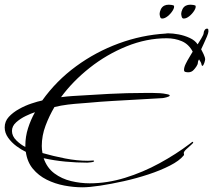

<svg xmlns="http://www.w3.org/2000/svg" viewBox="-63 -759 908 818"><path d="M288 39Q251 39 211 31.5Q171 24 136 6.5Q101 -11 77 -40Q53 -69 47 -112Q28 -121 7 -136.5Q-14 -152 -28.5 -172.5Q-43 -193 -43 -216Q-43 -242 -25.5 -261Q-8 -280 18 -294.5Q44 -309 71 -318Q98 -327 117 -331Q177 -415 261 -476.5Q345 -538 443 -574Q541 -610 643 -616Q647 -617 654 -617Q673 -617 697.5 -612.5Q722 -608 745 -597.5Q768 -587 779 -570Q784 -578 794.5 -595Q805 -612 805 -620Q805 -625 809 -631Q813 -637 819 -637Q824 -637 824.5 -632.5Q825 -628 825 -625Q825 -619 818.5 -603Q812 -587 804.5 -571.5Q797 -556 794 -549Q798 -542 804.5 -528Q811 -514 811 -506Q811 -502 807.5 -491Q804 -480 799 -478Q798 -478 796 -482Q795 -489 792 -494.5Q789 -500 785 -506Q780 -499 780 -492Q780 -485 773.5 -475.5Q767 -466 762 -461Q753 -451 739 -451Q733 -451 727 -452.5Q721 -454 721 -461Q721 -472 728 -486.5Q735 -501 744 -515.5Q753 -530 758 -539Q741 -571 711.5 -583.5Q682 -596 647 -596Q561 -596 476 -561.5Q391 -527 319 -470Q247 -413 197 -345Q210 -347 222.5 -348Q235 -349 248 -350Q324 -355 401 -359Q478 -363 554 -363H588Q603 -363 618.5 -362Q634 -361 647 -358Q648 -358 654 -356.5Q660 -355 660 -352Q660 -348 646.5 -344.5Q633 -341 629 -341Q604 -339 577.5 -338Q551 -337 525 -335Q472 -332 418.5 -329Q365 -326 312 -321Q284 -319 255 -316.5Q226 -314 197 -309L169 -303Q147 -266 131 -223.5Q115 -181 115 -137Q115 -122 118 -107Q163 -94 214 -84Q265 -74 312 -74Q317 -74 322 -74.5Q327 -75 331 -75Q332 -75 335 -75Q338 -75 338 -73Q338 -69 324.5 -67.5Q311 -66 309 -66Q263 -66 215.5 -70.5Q168 -75 123 -85Q137 -44 168.5 -20.5Q200 3 240 12.5Q280 22 319 22Q394 22 470 -1.5Q546 -25 616.5 -63.5Q687 -102 745 -146Q747 -148 752 -151.5Q757 -155 759 -155Q760 -155 760 -152Q760 -149 750 -140.5Q740 -132 730 -122.5Q720 -113 720 -107Q720 -106 720.5 -104Q721 -102 721 -100Q721 -98 719 -96Q701 -74 661 -53.5Q621 -33 569.5 -16Q518 1 464 13Q410 25 363.5 32Q317 39 288 39ZM45 -133V-139Q45 -177 56.5 -213Q68 -249 86 -281Q70 -276 47 -265Q24 -254 6 -238Q-12 -222 -12 -201Q-12 -179 7 -160.5Q26 -142 45 -133ZM720 -680Q713 -680 711 -688Q709 -696 709 -700Q709 -708 714 -719Q719 -730 729 -735Q737 -739 748 -739Q754 -739 760 -738Q766 -737 770 -735Q773 -727 764.5 -713.5Q756 -700 743.5 -690Q731 -680 720 -680ZM628 -680Q621 -680 619 -688Q617 -696 617 -700Q617 -708 622 -719Q627 -730 637 -735Q645 -739 656 -739Q662 -739 668 -738Q674 -737 678 -735Q681 -727 672.5 -713.5Q664 -700 651.5 -690Q639 -680 628 -680Z"/></svg>

Font: Bonheur Royale
Style: Regular
Weight: 400
Designer: Robert E. Leuschke
Foundry: Robert E. Leuschke
Version: Version 1.010; ttfautohint (v1.8.3)